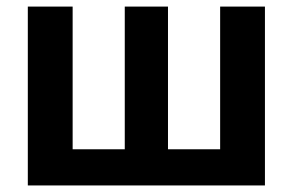

<svg xmlns="http://www.w3.org/2000/svg" viewBox="-20 -566 894 586"><path d="M64.9 -545.9H201.7V-110.4H360.8V-545.9H492.7V-110.4H651.9V-545.9H788.6V0H64.9Z"/></svg>

Font: Inter
Style: 650
Weight: 650
Designer: Rasmus Andersson
Foundry: rsms
Version: Version 4.001;git-66647c0bb